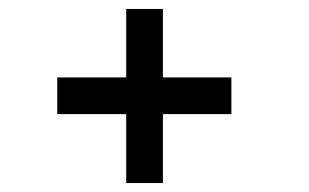

<svg xmlns="http://www.w3.org/2000/svg" viewBox="-20 -518 690 429"><path d="M262 -109V-263H108V-345H262V-498H344V-345H497V-263H344V-109Z"/></svg>

Font: Trispace
Style: Regular
Weight: 400
Designer: Tyler Finck
Foundry: Etcetera Type Company
Version: Version 1.210; ttfautohint (v1.8.3)